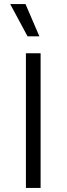

<svg xmlns="http://www.w3.org/2000/svg" viewBox="-20 -921 326 941"><path d="M179 -660V0H107V-660ZM105 -901 173 -743H115L30 -901Z"/></svg>

Font: Kantumruy Pro
Style: Regular
Weight: 400
Designer: Sovichet Tep
Foundry: Sovichet Tep
Version: Version 1.002